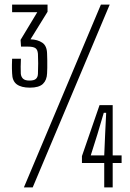

<svg xmlns="http://www.w3.org/2000/svg" viewBox="-20 -820 570 840"><path d="M111 -436.5Q73 -436.5 53.2 -451.2Q33.5 -466 33 -499Q32.5 -512.5 32.2 -520.2Q32 -528 32.2 -536.8Q32.5 -545.5 33 -563H71.5Q70.5 -546.5 70.5 -528Q70.5 -509.5 71 -498Q72 -484.5 80.5 -476Q89 -467.5 109 -467.5Q129 -467.5 137.2 -475Q145.5 -482.5 146 -497Q147 -525 147 -543Q147 -561 146 -584.5Q144.5 -603 134.8 -609.5Q125 -616 103.5 -616H72L70 -645.5L143 -766.5H33V-800H188V-768.5L113.5 -648Q144.5 -647 165 -633.2Q185.5 -619.5 186 -584.5Q186.5 -573.5 186.8 -556.2Q187 -539 186.8 -523.2Q186.5 -507.5 186 -499.5Q185 -469.5 167.8 -453Q150.5 -436.5 111 -436.5ZM84.5 0 421.5 -800H460L123 0ZM473 -360V-140H512V-107H473V0H436V-107H338.5V-137L415.5 -360ZM436 -140 440 -233.5 444.5 -326.5H434L406.5 -233.5L377 -140Z"/></svg>

Font: Big Shoulders Text Thin ExtraLight
Style: Regular
Weight: 250
Version: Version 2.002